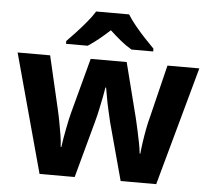

<svg xmlns="http://www.w3.org/2000/svg" viewBox="-53 -824 969 882"><g transform="rotate(5 431.0 -383.0)"><path d="M463 -266Q457 -292 450 -322.5Q443 -353 438.5 -380Q434 -407 431 -422H428Q426 -407 420.5 -379.5Q415 -352 408.5 -321Q402 -290 394 -261L323 0H161L12 -547H162L218 -306Q224 -281 230 -249.5Q236 -218 241 -187Q246 -156 247 -132H250Q252 -149 256 -172Q260 -195 264.5 -218.5Q269 -242 273.5 -262Q278 -282 281 -293L349 -547H515L580 -291Q585 -271 591 -242.5Q597 -214 603 -185Q609 -156 611 -133H614Q616 -156 620.5 -187Q625 -218 631 -249.5Q637 -281 644 -306L703 -547H850L699 0H535ZM507 -766Q521 -743 543.5 -715.5Q566 -688 590 -662.5Q614 -637 632 -619V-606H532Q506 -621 481 -641.5Q456 -662 430 -686Q404 -662 380 -642.5Q356 -623 330 -606H230V-619Q249 -638 272.5 -663.5Q296 -689 318.5 -716Q341 -743 355 -766Z"/></g></svg>

Font: Noto Sans Lao UI
Style: Regular
Weight: 400
Designer: Monotype Design Team
Foundry: Monotype Imaging Inc.
Version: Version 2.000